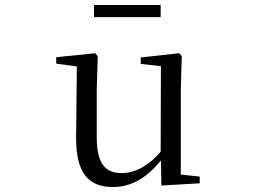

<svg xmlns="http://www.w3.org/2000/svg" viewBox="-20 -737 1040 772"><path d="M358 -668H626V-717H358ZM629 9 783 0V-27L707 -35V-380L711 -511L701 -523L546 -506V-480L627 -471L626 -127C580 -73 526 -41 469 -41C404 -41 369 -78 369 -185V-380L373 -511L363 -523L206 -507V-481L289 -470L286 -186C285 -37 339 15 434 15C513 15 576 -28 627 -92Z"/></svg>

Font: Harano Aji Mincho TW
Style: Regular
Weight: 400
Foundry: Masamichi Hosoda
Version: HaranoAjiMinchoTW-Regular version 20230610;ttx 4.39.4